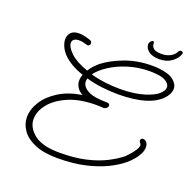

<svg xmlns="http://www.w3.org/2000/svg" viewBox="-143 -861 1109 1113"><g transform="rotate(20 411.5 -305.0)"><path d="M325 110Q241 110 186.5 87Q132 64 105.5 26.5Q79 -11 79 -54Q79 -102 109 -150Q139 -198 197 -234.5Q255 -271 338 -284Q313 -298 302 -317Q291 -336 291 -356Q291 -374 299 -394Q260 -407 227.5 -425.5Q195 -444 172 -468Q153 -488 143 -511Q133 -534 133 -554Q133 -579 149 -596Q165 -613 200 -613Q226 -613 268 -599Q276 -597 279 -591.5Q282 -586 282 -581Q282 -574 276.5 -568.5Q271 -563 261 -566Q233 -575 213 -575Q171 -575 171 -544Q171 -520 206 -486Q241 -452 315 -426Q325 -443 339 -458Q353 -473 367 -485Q418 -525 494.5 -553.5Q571 -582 661 -582Q671 -582 681 -581.5Q691 -581 701 -580Q764 -574 793.5 -550.5Q823 -527 823 -498Q823 -465 790 -431.5Q757 -398 697 -379Q664 -369 621.5 -363.5Q579 -358 532 -358Q483 -358 431.5 -364Q380 -370 332 -384Q329 -374 329 -365Q329 -334 366 -313Q403 -292 485 -292Q504 -292 504 -277Q504 -270 497.5 -263.5Q491 -257 480 -255Q468 -256 456.5 -256.5Q445 -257 434 -257Q333 -257 262.5 -226.5Q192 -196 155.5 -150Q119 -104 119 -57Q119 -4 169.5 36Q220 76 326 76Q420 76 490 59.5Q560 43 610 17Q660 -9 692 -35Q697 -40 712 -56Q727 -72 740 -91.5Q753 -111 753 -124Q753 -130 750 -133Q741 -142 741 -151Q741 -165 757 -165Q767 -165 777 -155Q787 -145 787 -124Q787 -103 775.5 -81Q764 -59 747.5 -40.5Q731 -22 717 -10Q681 21 626.5 48Q572 75 497.5 92.5Q423 110 325 110ZM351 -414Q393 -402 439 -396.5Q485 -391 529 -391Q617 -391 680 -411Q734 -428 758.5 -450Q783 -472 783 -492Q783 -512 760.5 -527Q738 -542 697 -545Q687 -546 678 -546.5Q669 -547 659 -547Q589 -547 526.5 -527.5Q464 -508 417.5 -477.5Q371 -447 348 -415ZM686 -631Q640 -631 617.5 -649.5Q595 -668 595 -690Q595 -701 602 -709Q609 -717 616 -717Q623 -717 623 -710Q623 -687 637.5 -675.5Q652 -664 688 -664Q715 -664 739 -676Q763 -688 773 -709Q776 -716 780.5 -718Q785 -720 789 -720Q791 -720 797 -717Q803 -714 800 -705Q792 -677 761 -654Q730 -631 686 -631Z"/></g></svg>

Font: Meow Script
Style: Regular
Weight: 400
Designer: Robert E. Leuschke
Foundry: Robert E. Leuschke
Version: Version 1.010; ttfautohint (v1.8.3)